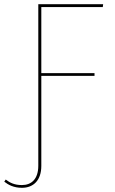

<svg xmlns="http://www.w3.org/2000/svg" viewBox="-57 -701 548 916"><path d="M433.4 -667.3 435.1 -680.9H125.7V89.7C125.7 154.1 92.3 181.9 47.6 181.9C11.4 181.9 -10.6 170.3 -29.6 155.6L-36.6 165.7C-17.7 180.7 8.3 195 47.6 195C101.9 195 140.1 159.9 140.1 90.6V-339H393.9V-352.1H140.1V-667.3Z"/></svg>

Font: Fira Sans Hair
Style: Regular
Weight: 100
Designer: bBox Type GmbH & Carrois Corporate GbR & Edenspiekermann AG
Foundry: bBox Type GmbH & Carrois Corporate GbR & Edenspiekermann AG
Version: Version 4.300;PS 004.300;hotconv 1.0.88;makeotf.lib2.5.64775